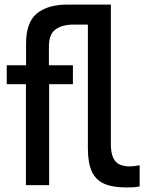

<svg xmlns="http://www.w3.org/2000/svg" viewBox="-20 -810 640 840"><path d="M364.5 -161V-702.5H303Q252 -702.5 223 -681.2Q194 -660 194 -607.5V-524.5H299V-441.5H195V0H93.5V-441.5H9.5V-524.5H94V-619Q94 -712.5 141.5 -751.2Q189 -790 276 -790H465V-180.5Q465 -141.5 475.2 -119.8Q485.5 -98 503.8 -90Q522 -82 549 -82Q566 -82 591 -87V5.5Q578 8.5 564.8 9.2Q551.5 10 532.5 10Q471 10 434.5 -6.8Q398 -23.5 381.2 -60.8Q364.5 -98 364.5 -161Z"/></svg>

Font: JuliaMono Medium
Style: Regular
Weight: 500
Monospace: yes
Designer: cormullion
Foundry: corm
Version: Version 0.054; ttfautohint (v1.8.4)